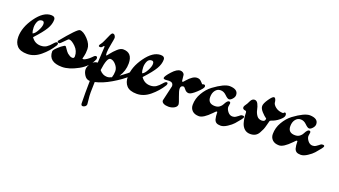

<svg xmlns="http://www.w3.org/2000/svg" viewBox="-62 -738 2513 1423"><g transform="rotate(20 1195.0 -26.5)"><path d="M118 -229Q94 -229 84 -207.5Q74 -186 74 -160.5Q74 -135 82 -115Q99 -121 116.5 -153.5Q134 -186 134 -207Q134 -228 118 -229ZM168 -50Q196 -50 214.5 -62.5Q233 -75 249.5 -95Q266 -115 275.5 -115Q285 -115 285 -106Q285 -100 281 -92Q248 -39 199 1.5Q150 42 95 42Q40 42 15.5 15.5Q-9 -11 -9 -55Q-9 -131 48 -210.5Q105 -290 166 -290Q198 -290 198 -264Q198 -229 176 -191.5Q154 -154 95 -90Q122 -50 168 -50Z M556 -100 567 -111Q574 -118 581 -118Q593 -118 593 -104Q593 -99 592 -96Q566 -33 496 5.5Q426 44 371 44Q264 44 264 -40Q264 -51 290 -75Q316 -99 328 -105Q336 -111 340.5 -111Q345 -111 348 -107Q351 -103 355 -97Q359 -91 362 -87Q365 -83 370 -76Q375 -69 380.5 -64.5Q386 -60 393 -56Q406 -46 420.5 -46Q435 -46 435 -63Q435 -105 404 -135.5Q373 -166 352 -166Q347 -166 342 -160L305 -123Q296 -114 292 -114Q277 -114 277 -127Q384 -258 404 -258Q432 -258 468 -220Q504 -182 504 -144Q504 -108 498.5 -89Q493 -70 493 -67Q493 -64 501 -64Q509 -64 527 -76Q545 -88 556 -100Z M690 -135Q662 -135 649 -32Q675 -1 710 -1Q726 -1 746 -11Q754 -35 754 -61Q754 -87 733 -111Q712 -135 690 -135ZM610 -77 617 -203Q617 -209 613.5 -209Q610 -209 603.5 -200Q597 -191 586 -191Q575 -191 575 -198Q575 -205 584 -215.5Q593 -226 604.5 -253.5Q616 -281 625 -299.5Q634 -318 642 -318Q653 -318 659 -308.5Q665 -299 665 -291Q665 -283 656 -237Q647 -191 647 -169.5Q647 -148 652 -148Q654 -148 670.5 -169.5Q687 -191 710.5 -212.5Q734 -234 754 -234Q828 -234 828 -149Q828 -90 795 -41Q845 -76 886 -114L900 -127Q912 -127 912 -120Q912 -103 869.5 -63.5Q827 -24 760.5 15Q694 54 638 66Q636 116 636 147Q636 178 639.5 202.5Q643 227 643 238.5Q643 250 634 257.5Q625 265 615 265Q602 265 601 248Q600 231 600 165Q600 99 601 71Q574 71 558 46.5Q542 22 542 0Q542 -22 561.5 -49Q581 -76 610 -77Z M982 -229Q958 -229 948 -207.5Q938 -186 938 -160.5Q938 -135 946 -115Q963 -121 980.5 -153.5Q998 -186 998 -207Q998 -228 982 -229ZM1032 -50Q1060 -50 1078.5 -62.5Q1097 -75 1113.5 -95Q1130 -115 1139.5 -115Q1149 -115 1149 -106Q1149 -100 1145 -92Q1112 -39 1063 1.5Q1014 42 959 42Q904 42 879.5 15.5Q855 -11 855 -55Q855 -131 912 -210.5Q969 -290 1030 -290Q1062 -290 1062 -264Q1062 -229 1040 -191.5Q1018 -154 959 -90Q986 -50 1032 -50Z M1153 -131 1126 -129Q1108 -129 1108 -138Q1108 -152 1143.5 -191.5Q1179 -231 1207 -231Q1219 -231 1228.5 -224Q1238 -217 1239 -207L1244 -162Q1247 -158 1250 -158Q1253 -158 1266 -174Q1308 -223 1341 -223Q1354 -223 1362 -219Q1370 -215 1380.5 -203.5Q1391 -192 1392 -191Q1399 -194 1406 -194Q1417 -194 1417 -180.5Q1417 -167 1378 -130.5Q1339 -94 1320 -94Q1301 -94 1288 -111Q1275 -128 1269 -128Q1246 -128 1246 -104Q1246 -86 1262.5 -43Q1279 0 1279 8Q1279 28 1258.5 39.5Q1238 51 1213.5 51Q1189 51 1174 43Q1159 35 1159 21L1187 -100Q1187 -131 1153 -131Z M1635 -128 1631 -100Q1631 -82 1646.5 -62.5Q1662 -43 1683 -43Q1699 -43 1709 -50Q1731 -65 1736.5 -70.5Q1742 -76 1754.5 -76Q1767 -76 1767 -67Q1767 -57 1720 -4Q1705 13 1676 32Q1647 51 1624.5 51Q1602 51 1590.5 43.5Q1579 36 1574 20Q1568 -2 1568 -34Q1568 -38 1563 -38Q1558 -38 1540 -18Q1484 40 1449.5 40Q1415 40 1396.5 22Q1378 4 1378 -24Q1378 -73 1404 -117.5Q1430 -162 1466 -189Q1546 -248 1590 -248Q1656 -246 1656 -201Q1656 -185 1642 -169.5Q1628 -154 1616 -154Q1604 -154 1583 -175Q1562 -196 1537 -196Q1512 -196 1496 -175.5Q1480 -155 1480 -123Q1480 -71 1535 -71Q1557 -71 1571.5 -82Q1586 -93 1592 -106Q1609 -140 1623 -140Q1635 -140 1635 -128Z M1742 -150Q1756 -168 1769 -197Q1780 -216 1797.5 -216Q1815 -216 1825 -196Q1835 -176 1839.5 -152.5Q1844 -129 1858 -109Q1872 -89 1898.5 -89Q1925 -89 1925 -114Q1907 -126 1886 -149Q1865 -172 1865 -192Q1865 -212 1889.5 -247.5Q1914 -283 1926 -283Q1934 -283 1939 -271.5Q1944 -260 1944 -253Q1944 -233 1968 -214Q1992 -195 2029 -195Q2035 -204 2042 -204Q2052 -202 2052 -185.5Q2052 -169 2024 -145.5Q1996 -122 1961 -111Q1955 -107 1954 -103.5Q1953 -100 1946 -73Q1939 -46 1934 -34.5Q1929 -23 1918 -3Q1898 34 1852 34Q1824 34 1806 18Q1788 2 1780 -24Q1769 -63 1769 -101Q1769 -116 1760 -117Q1737 -119 1737 -135Q1737 -142 1742 -150Z M2267 -128 2263 -100Q2263 -82 2278.5 -62.5Q2294 -43 2315 -43Q2331 -43 2341 -50Q2363 -65 2368.5 -70.5Q2374 -76 2386.5 -76Q2399 -76 2399 -67Q2399 -57 2352 -4Q2337 13 2308 32Q2279 51 2256.5 51Q2234 51 2222.5 43.5Q2211 36 2206 20Q2200 -2 2200 -34Q2200 -38 2195 -38Q2190 -38 2172 -18Q2116 40 2081.5 40Q2047 40 2028.5 22Q2010 4 2010 -24Q2010 -73 2036 -117.5Q2062 -162 2098 -189Q2178 -248 2222 -248Q2288 -246 2288 -201Q2288 -185 2274 -169.5Q2260 -154 2248 -154Q2236 -154 2215 -175Q2194 -196 2169 -196Q2144 -196 2128 -175.5Q2112 -155 2112 -123Q2112 -71 2167 -71Q2189 -71 2203.5 -82Q2218 -93 2224 -106Q2241 -140 2255 -140Q2267 -140 2267 -128Z"/></g></svg>

Font: Dr Sugiyama
Style: Regular
Weight: 400
Designer: Alejandro Paul
Foundry: Alejandro Paul
Version: Version 1.000